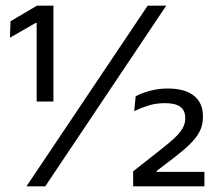

<svg xmlns="http://www.w3.org/2000/svg" viewBox="-20 -659 766 679"><path d="M109.6 -300V-577.8H105.8L15.1 -525.6L17.2 -583.8L110.8 -639H169V-300ZM73.6 0 502.2 -639H567.9L140 0ZM450.9 0V-53.1L553.4 -133.9Q578.9 -153.9 597 -170.8Q615.2 -187.8 625.1 -204.3Q635 -220.9 635 -239.2V-242.7Q635 -267.8 617.9 -281Q600.8 -294.2 563.5 -294.2Q531.8 -294.2 505 -285.8Q478.1 -277.4 454.6 -266L459.7 -318.4Q479.4 -329.5 509.8 -337.7Q540.2 -346 572.5 -346Q633.8 -346 665.7 -320.5Q697.6 -295.1 697.6 -249V-243.8Q697.6 -216.4 686.1 -194.2Q674.7 -171.9 653.4 -151Q632.2 -130 602 -106.5L533.9 -54.4V-41.2L506.9 -51.3H702.9V0Z"/></svg>

Font: Anek Tamil Medium
Style: Regular
Weight: 500
Designer: Aadarsh Rajan (Tamil), Yesha Goshar (Latin)
Foundry: Ek Type
Version: Version 1.003